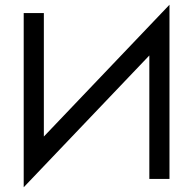

<svg xmlns="http://www.w3.org/2000/svg" viewBox="-20 -755 815 810"><path d="M80 35V-700H165V-179L695 -735V0H610V-521Z"/></svg>

Font: Venryn Sans
Style: Regular
Weight: 400
Designer: Owen Earl, indestructible type* (font) & Cristiano Sobral (main changes)
Version: Version 3.600; ttfautohint (v1.8.3)